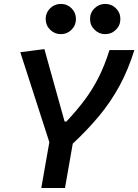

<svg xmlns="http://www.w3.org/2000/svg" viewBox="-20 -945 695 965"><path d="M187.5 0 228 -230.5 82 -682.6 203.1 -698.2 304.7 -334H313.5Q364.7 -388.2 404.5 -441.2Q444.3 -494.1 475.1 -554.9Q505.9 -615.7 530.3 -693.4H655.3Q624.5 -594.2 580.6 -513.4Q536.6 -432.6 478 -362.1Q419.4 -291.5 345.7 -223.1L306.6 0ZM285.6 -773.4Q254.4 -773.4 231.9 -795.7Q209.5 -817.9 209.5 -849.6Q209.5 -881.3 231.9 -903.3Q254.4 -925.3 285.6 -925.3Q317.4 -925.3 339.6 -903.3Q361.8 -881.3 361.8 -849.6Q361.8 -817.9 339.6 -795.7Q317.4 -773.4 285.6 -773.4ZM508.8 -773.4Q477.5 -773.4 455.1 -795.7Q432.6 -817.9 432.6 -849.6Q432.6 -881.3 455.1 -903.3Q477.5 -925.3 508.8 -925.3Q540.5 -925.3 562.7 -903.3Q585 -881.3 585 -849.6Q585 -817.9 562.7 -795.7Q540.5 -773.4 508.8 -773.4Z"/></svg>

Font: Cascadia Mono NF SemiBold
Style: Italic
Weight: 600
Italic angle: -10°
Monospace: yes
Designer: Aaron Bell
Foundry: Saja Typeworks
Version: Version 2404.023; ttfautohint (v1.8.4)